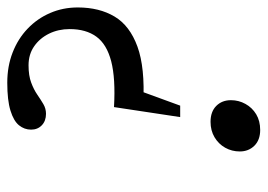

<svg xmlns="http://www.w3.org/2000/svg" viewBox="-124 -603 736 528"><g transform="rotate(-90 244.0 -339.0)"><path d="M173 -128Q201 -128 216.8 -112.2Q232.5 -96.5 232.5 -72Q232.5 -50.5 222.2 -32Q212 -13.5 193.8 -2.5Q175.5 8.5 150.5 8.5Q123 8.5 107.2 -7.5Q91.5 -23.5 91.5 -47.5Q91.5 -69.5 101.8 -87.8Q112 -106 130.5 -117Q149 -128 173 -128ZM280.5 -687Q326 -687 363.8 -672.2Q401.5 -657.5 429.2 -631Q457 -604.5 472.2 -569.2Q487.5 -534 487.5 -493Q487.5 -434 462.5 -392Q437.5 -350 379.8 -329Q322 -308 223.5 -313L276.5 -373L217.5 -211.5H186L213.5 -393.5Q292.5 -389 339.5 -401.2Q386.5 -413.5 407.2 -442Q428 -470.5 428 -515.5Q428 -546.5 415.5 -572Q403 -597.5 380.8 -613Q358.5 -628.5 328.5 -628.5Q300 -628.5 280.8 -621.2Q261.5 -614 247.8 -604.5Q234 -595 221.8 -587.8Q209.5 -580.5 195 -580.5Q175.5 -580.5 163.5 -592Q151.5 -603.5 151.5 -621.5Q151.5 -640 163.5 -654.8Q175.5 -669.5 203.8 -678.2Q232 -687 280.5 -687Z"/></g></svg>

Font: Newsreader 16pt Medium
Style: Italic
Weight: 500
Italic angle: -17°
Designer: Hugues Gentile
Foundry: Production Type
Version: Version 1.003